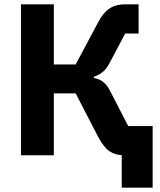

<svg xmlns="http://www.w3.org/2000/svg" viewBox="-20 -718 738 888"><path d="M543 150V-45L575 0H553Q514 0 487 -18Q460 -36 434 -85L330 -286H229V0H77V-698H229V-420H330L434 -615Q456 -658 485.5 -678Q515 -698 559 -698H621V-563H559L487 -427Q473 -400 455.5 -385.5Q438 -371 414 -363V-357Q440 -353 458.5 -338Q477 -323 491 -294L573 -135H686V150Z"/></svg>

Font: IBM Plex Sans Var
Style: Regular
Weight: 400
Designer: Mike Abbink, Paul van der Laan, Pieter van Rosmalen
Foundry: Bold Monday
Version: Version 3.000